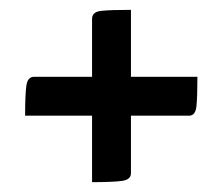

<svg xmlns="http://www.w3.org/2000/svg" viewBox="-20 -477 452 390"><path d="M31 -242Q31 -284 33.5 -302.5Q36 -321 49 -321H381Q381 -280 379 -261Q377 -242 364 -242ZM167 -107V-439Q167 -453 186 -455Q205 -457 246 -457V-125Q246 -112 227.5 -109.5Q209 -107 167 -107Z"/></svg>

Font: Yanone Kaffeesatz ExtraLight Medium
Style: Regular
Weight: 500
Version: Version 2.003